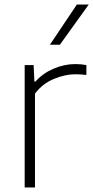

<svg xmlns="http://www.w3.org/2000/svg" viewBox="-20 -828 412 848"><path d="M89 0V-540.5H128.5L132 -467.5H136.5Q168.5 -504 216.2 -524.5Q264 -545 312.5 -545Q339 -545 361.5 -540.5V-497Q349.5 -498.5 337.5 -499.2Q325.5 -500 311.5 -500Q268.5 -500 218.2 -479.5Q168 -459 134.5 -414.5V0ZM200.5 -630.5 319.5 -808H372L244.5 -630.5Z"/></svg>

Font: Encode Sans SemiExpanded SemiExpanded ExtraLight
Style: Regular
Weight: 200
Width: 6
Designer: Multiple Designers
Foundry: Impallari Type
Version: Version 3.000; ttfautohint (v1.8.3) -l 8 -r 50 -G 200 -x 14 